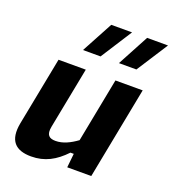

<svg xmlns="http://www.w3.org/2000/svg" viewBox="-148 -935 953 1059"><g transform="rotate(20 328.0 -405.0)"><path d="M115.5 -541 37.5 -140C17 -32.5 63 12 155 12C234.5 12 294.5 -21 352.5 -82H372L363.5 0H504.5L609.5 -541H449.5L376.5 -164C336 -134.5 295 -114.5 252.5 -114.5C216 -114.5 195.5 -129 205.5 -181L275.5 -541ZM224 -637.5H327L445 -821.5H323ZM435 -637.5H537.5L656 -821.5H533.5Z"/></g></svg>

Font: Monaspace Neon ExtraBold
Style: Italic
Weight: 800
Italic angle: -11°
Designer: Riley Cran & the Lettermatic Team
Foundry: Lettermatic
Version: Version 1.200 (Monaspace Neon)